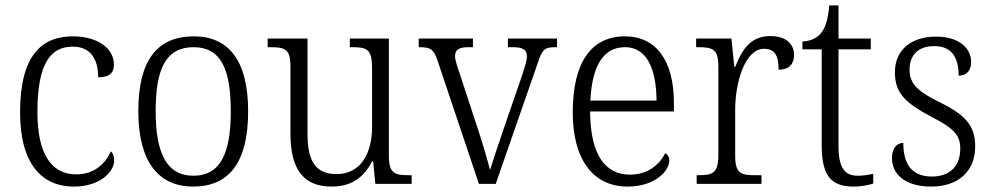

<svg xmlns="http://www.w3.org/2000/svg" viewBox="-20 -678 3659 708"><path d="M252 10C351 10 401 -46 401 -86C401 -102 397 -112 389 -120C368 -74 328 -35 261 -35C169 -35 118 -111 118 -265C118 -450 170 -506 248 -506C317 -506 342 -456 342 -393C380 -393 400 -406 400 -440C400 -503 335 -544 249 -544C137 -544 54 -478 54 -264C54 -69 138 10 252 10Z M692 10C825 10 895 -79 895 -268C895 -456 822 -544 695 -544C559 -544 490 -455 490 -268C490 -80 566 10 692 10ZM693 -30C595 -30 554 -113 554 -268C554 -425 592 -504 694 -504C793 -504 831 -426 831 -268C831 -116 795 -30 693 -30Z M1203 10C1272 10 1320 -20 1352 -83H1356L1364 0H1498V-32H1486C1436 -32 1414 -38 1414 -103V-536H1270V-504H1278C1333 -504 1352 -497 1352 -428V-210C1352 -112 1310 -36 1221 -36C1138 -36 1114 -92 1114 -186V-536H967V-504H977C1031 -504 1051 -497 1051 -434V-185C1051 -49 1103 10 1203 10Z M1594 -453 1746 0H1808L1961 -440C1979 -495 1987 -504 2027 -504H2034V-536H1853V-504H1870C1909 -504 1923 -494 1923 -471C1923 -453 1914 -426 1899 -382L1839 -208C1814 -136 1795 -77 1787 -51C1778 -87 1757 -159 1739 -212L1675 -407C1667 -430 1658 -457 1658 -471C1658 -494 1671 -504 1708 -504H1724V-536H1524V-504C1569 -504 1579 -497 1594 -453Z M2294 10C2397 10 2448 -49 2448 -86C2448 -100 2441 -109 2433 -113C2412 -71 2369 -34 2303 -34C2211 -34 2157 -108 2156 -267H2465V-299C2465 -456 2398 -544 2285 -544C2162 -544 2092 -451 2092 -263C2092 -89 2168 10 2294 10ZM2401 -307H2157C2163 -431 2202 -504 2285 -504C2365 -504 2400 -425 2401 -307Z M2549 0H2788V-32H2763C2713 -32 2691 -38 2691 -103V-275C2691 -373 2727 -498 2797 -498C2837 -498 2851 -474 2851 -421C2892 -421 2908 -444 2908 -475C2908 -517 2878 -545 2820 -545C2744 -545 2714 -489 2691 -431H2688L2677 -536H2547V-504H2554C2608 -504 2629 -497 2629 -433V-106C2629 -39 2607 -32 2557 -32H2549Z M3128 10C3154 10 3182 5 3200 -1V-37C3180 -33 3164 -30 3142 -30C3095 -30 3072 -60 3072 -139V-496H3191V-536H3072V-658H3038C3033 -603 3023 -573 3005 -553C2989 -535 2965 -526 2939 -525V-496H3010V-143C3010 -29 3045 10 3128 10Z M3414 10C3512 10 3576 -45 3576 -138C3576 -211 3544 -252 3449 -299C3370 -338 3334 -365 3334 -421C3334 -471 3362 -508 3425 -508C3484 -508 3515 -473 3515 -399C3545 -399 3561 -418 3561 -450C3561 -499 3518 -543 3432 -543C3340 -543 3280 -494 3280 -412C3280 -333 3319 -298 3419 -245C3501 -203 3521 -177 3521 -129C3521 -68 3485 -27 3416 -27C3338 -27 3311 -78 3311 -151C3291 -151 3269 -136 3269 -95C3269 -37 3316 10 3414 10Z"/></svg>

Font: Noto Serif Devanagari SemiCondensed Light
Style: Regular
Weight: 300
Width: 4
Designer: Universal Thirst, Indian Type Foundry and the Monotype Design Team
Foundry: Monotype Imaging Inc.
Version: Version 2.004